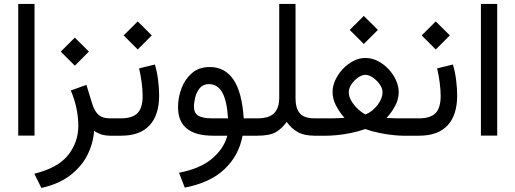

<svg xmlns="http://www.w3.org/2000/svg" viewBox="-20 -687 2609 972"><path d="M72.3 -667H154.8V-0.5H72.3Z M287.6 -425.8 358.9 -496.6 430.2 -425.8 358.9 -354.5ZM456.5 -25.4Q452.1 38.6 422.6 97.4Q393.1 156.2 335.7 200.4Q278.3 244.6 189.5 264.6L153.8 192.4Q273.4 163.1 325 97.9Q376.5 32.7 376.5 -49.8Q376.5 -91.8 367.4 -137Q358.4 -182.1 338.4 -229L417.5 -257.3L447.8 -158.7Q460.4 -120.6 480.7 -104.2Q501 -87.9 535.2 -87.9H554.2V0H540.5Q510.3 0 489 -7.8Q467.8 -15.6 456.5 -25.4Z M785.6 -203.1Q785.6 -105 737.3 -52.5Q689 0 592.8 0H534.7V-87.9H592.8Q649.4 -87.9 675.8 -114Q702.1 -140.1 702.1 -201.7Q702.1 -230.5 697.3 -268.3Q692.4 -306.2 684.1 -340.8L764.2 -360.4Q775.4 -322.3 780.5 -280.5Q785.6 -238.8 785.6 -203.1ZM606 -507.8 677.2 -578.6 748.5 -507.8 677.2 -436.5Z M1042 -347.7Q1118.7 -347.7 1161.9 -283.9Q1205.1 -220.2 1213.9 -87.9H1271V0H1208Q1189.5 100.1 1116.7 169.2Q1043.9 238.3 915.5 262.7L886.2 187.5Q991.7 167.5 1052.2 117.2Q1112.8 66.9 1130.9 0H1059.1Q881.3 0 881.3 -144.5Q881.3 -192.9 898.7 -239.5Q916 -286.1 951.7 -316.9Q987.3 -347.7 1042 -347.7ZM1134.3 -87.9Q1128.9 -177.2 1105 -219.2Q1081.1 -261.2 1037.6 -261.2Q1008.3 -261.2 991.7 -241.2Q975.1 -221.2 968.5 -194.6Q961.9 -168 961.9 -147Q961.9 -115.2 983.4 -101.6Q1004.9 -87.9 1054.2 -87.9Z M1431.2 -69.8Q1407.2 -35.6 1376 -17.8Q1344.7 0 1282.2 0H1251.5V-87.9H1283.2Q1341.3 -87.9 1367.2 -113.5Q1393.1 -139.2 1393.6 -189.9V-667H1476.1V-189.9Q1476.1 -139.2 1497.8 -113.5Q1519.5 -87.9 1572.8 -87.9H1588.4V0H1573.7Q1520.5 0 1488.3 -17.8Q1456.1 -35.6 1431.2 -69.8Z M1750.5 -535.6 1821.8 -606.4 1893.1 -535.6 1821.8 -464.4ZM1937 -89.8Q1963.4 -88.4 1982.4 -88.1Q2001.5 -87.9 2017.1 -87.9H2063V0H2018.1Q2000.5 0 1969.7 -3.2Q1939 -6.3 1902.1 -13.7Q1865.2 -21 1829.1 -33.7Q1793 -21 1755.1 -13.4Q1717.3 -5.9 1685.3 -2.9Q1653.3 0 1634.3 0H1568.8V-87.9H1634.3Q1653.8 -87.9 1673.6 -88.1Q1693.4 -88.4 1724.1 -90.3Q1697.3 -120.6 1680.4 -153.8Q1663.6 -187 1663.6 -221.7Q1663.6 -250.5 1677.2 -280.8Q1690.9 -311 1714.6 -336.7Q1738.3 -362.3 1768.1 -377.9Q1797.9 -393.6 1829.6 -393.6Q1862.8 -393.6 1893.1 -377.9Q1923.3 -362.3 1947.3 -336.7Q1971.2 -311 1984.9 -280.5Q1998.5 -250 1998.5 -220.7Q1998.5 -185.5 1981.4 -152.8Q1964.4 -120.1 1937 -89.8ZM1829.6 -308.1Q1812.5 -308.1 1792.7 -294.4Q1772.9 -280.8 1759.3 -260.5Q1745.6 -240.2 1745.6 -219.7Q1745.6 -199.2 1758.5 -176.8Q1771.5 -154.3 1791.3 -135.7Q1811 -117.2 1830.6 -107.4Q1865.7 -122.1 1891.1 -155Q1916.5 -188 1916.5 -220.7Q1916.5 -239.7 1902.3 -260Q1888.2 -280.3 1867.9 -294.2Q1847.7 -308.1 1829.6 -308.1Z M2294.4 -203.1Q2294.4 -105 2246.1 -52.5Q2197.8 0 2101.6 0H2043.5V-87.9H2101.6Q2158.2 -87.9 2184.6 -114Q2210.9 -140.1 2210.9 -201.7Q2210.9 -230.5 2206.1 -268.3Q2201.2 -306.2 2192.9 -340.8L2272.9 -360.4Q2284.2 -322.3 2289.3 -280.5Q2294.4 -238.8 2294.4 -203.1ZM2114.7 -507.8 2186 -578.6 2257.3 -507.8 2186 -436.5Z M2414.6 -667H2497.1V-0.5H2414.6Z"/></svg>

Font: Vazir FD
Style: Regular-FD
Weight: 400
Designer: Saber Rastikerdar
Foundry: Saber Rastikerdar
Version: Version 30.0.0